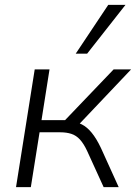

<svg xmlns="http://www.w3.org/2000/svg" viewBox="-20 -771 560 791"><path d="M46 0 123 -485H184L151 -276H248L448 -485H520L300 -253L271 -271Q296 -269 317 -258.5Q338 -248 357.5 -224.5Q377 -201 396 -161L469 0H407L339 -149Q325 -179 309.5 -196Q294 -213 274 -219.5Q254 -226 228 -226H143L107 0ZM292 -550 426 -751H497L339 -550Z"/></svg>

Font: Nunito Sans 12pt Light
Style: Italic
Weight: 300
Italic angle: -9°
Designer: Vernon Adams
Foundry: Vernon Adams
Version: Version 3.101;gftools[0.9.27]